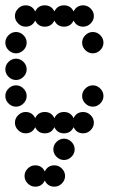

<svg xmlns="http://www.w3.org/2000/svg" viewBox="-20 -500 472 720"><path d="M112 120Q137 120 148 143Q159 120 184 120Q200 120 212 132Q224 144 224 160Q224 176 212 188Q200 200 184 200Q159 200 148 177Q137 200 112 200Q96 200 84 188Q72 176 72 160Q72 144 84 132Q96 120 112 120ZM192 88Q180 76 180 60Q180 44 192 32Q204 20 220 20Q236 20 248 32Q260 44 260 60Q260 76 248 88Q236 100 220 100Q204 100 192 88ZM76 -80Q101 -80 112 -57Q123 -80 148 -80Q173 -80 184 -57Q195 -80 220 -80Q245 -80 256 -57Q267 -80 292 -80Q308 -80 320 -68Q332 -56 332 -40Q332 -24 320 -12Q308 0 292 0Q267 0 256 -23Q245 0 220 0Q195 0 184 -23Q173 0 148 0Q123 0 112 -23Q101 0 76 0Q60 0 48 -12Q36 -24 36 -40Q36 -56 48 -68Q60 -80 76 -80ZM300 -112Q288 -124 288 -140Q288 -156 300 -168Q312 -180 328 -180Q344 -180 356 -168Q368 -156 368 -140Q368 -124 356 -112Q344 -100 328 -100Q312 -100 300 -112ZM12 -112Q0 -124 0 -140Q0 -156 12 -168Q24 -180 40 -180Q56 -180 68 -168Q80 -156 80 -140Q80 -124 68 -112Q56 -100 40 -100Q24 -100 12 -112ZM12 -212Q0 -224 0 -240Q0 -256 12 -268Q24 -280 40 -280Q56 -280 68 -268Q80 -256 80 -240Q80 -224 68 -212Q56 -200 40 -200Q24 -200 12 -212ZM300 -312Q288 -324 288 -340Q288 -356 300 -368Q312 -380 328 -380Q344 -380 356 -368Q368 -356 368 -340Q368 -324 356 -312Q344 -300 328 -300Q312 -300 300 -312ZM12 -312Q0 -324 0 -340Q0 -356 12 -368Q24 -380 40 -380Q56 -380 68 -368Q80 -356 80 -340Q80 -324 68 -312Q56 -300 40 -300Q24 -300 12 -312ZM76 -480Q101 -480 112 -457Q123 -480 148 -480Q173 -480 184 -457Q195 -480 220 -480Q245 -480 256 -457Q267 -480 292 -480Q308 -480 320 -468Q332 -456 332 -440Q332 -424 320 -412Q308 -400 292 -400Q267 -400 256 -423Q245 -400 220 -400Q195 -400 184 -423Q173 -400 148 -400Q123 -400 112 -423Q101 -400 76 -400Q60 -400 48 -412Q36 -424 36 -440Q36 -456 48 -468Q60 -480 76 -480Z"/></svg>

Font: Dotrice Condensed
Style: Regular
Weight: 400
Width: 2
Monospace: yes
Designer: Paul Flo Williams
Foundry: His Deeds Are Dust
Version: Version 1.001